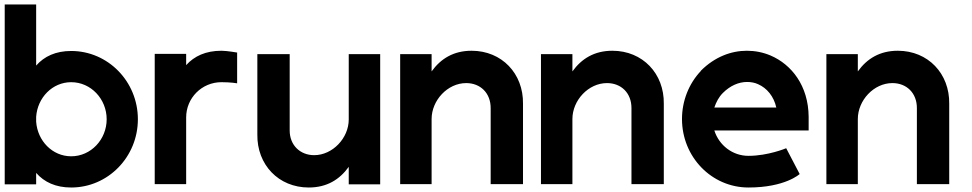

<svg xmlns="http://www.w3.org/2000/svg" viewBox="-20 -820 4327 855"><path d="M141 -278V-300C147 -385 213 -454 297 -454C385 -454 455 -379 455 -289C455 -199 385 -124 297 -124C213 -124 147 -193 141 -278ZM141 -528V-800H1V1H141V-50C177 -9 228 15 297 15C461 15 594 -121 594 -289C594 -457 461 -593 297 -593C228 -593 177 -569 141 -528Z M809 -530V-580H669V0H809V-297C809 -384 879 -454 966 -454C1009 -454 1036 -449 1036 -449V-586C1036 -586 990 -594 966 -594C896 -594 845 -570 809 -530Z M1379 -129C1317 -129 1270 -173 1270 -239V-579H1126V-221C1124 -87 1220 15 1355 15C1435 15 1492 -20 1533 -77V1H1673V-579H1533V-288C1533 -205 1461 -129 1379 -129Z M2056 -450C2119 -450 2165 -406 2165 -339V0H2309V-358C2311 -492 2215 -594 2080 -594C2000 -594 1943 -559 1902 -502V-579H1762V0H1902V-290C1902 -373 1973 -450 2056 -450Z M2683 -450C2746 -450 2792 -406 2792 -339V0H2936V-358C2938 -492 2842 -594 2707 -594C2627 -594 2570 -559 2529 -502V-579H2389V0H2529V-290C2529 -373 2600 -450 2683 -450Z M3437 -341H3161C3169 -365 3181 -388 3199 -406C3232 -439 3270 -455 3307 -455C3324 -455 3341 -452 3356 -445C3395 -428 3426 -391 3437 -341ZM3101 -504C3047 -447 3017 -370 3017 -290C3017 -121 3149 15 3313 15C3477 15 3541 -45 3541 -45L3481 -160C3481 -160 3401 -126 3313 -126C3242 -126 3182 -173 3161 -239H3581V-300C3580 -438 3505 -533 3411 -573C3378 -587 3342 -594 3306 -594C3236 -594 3163 -567 3101 -505Z M3954 -450C4017 -450 4063 -406 4063 -339V0H4207V-358C4209 -492 4113 -594 3978 -594C3898 -594 3841 -559 3800 -502V-579H3660V0H3800V-290C3800 -373 3871 -450 3954 -450Z"/></svg>

Font: MintSans
Style: Bold
Weight: 700
Version: Version 2.0